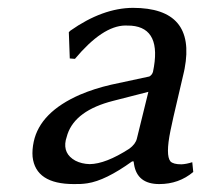

<svg xmlns="http://www.w3.org/2000/svg" viewBox="-20 -459 521 489"><path d="M357.9 -225.1 268.1 -202.1Q172.4 -177.7 151.9 -117.2Q149.4 -109.4 147.5 -102.1Q140.1 -67.4 171.9 -49.8Q188 -41.5 208.5 -41Q249 -41.5 309.1 -80.1Q325.2 -91.8 328.6 -106ZM320.3 -47.9H316.4Q248.5 1 202.6 7.8Q186.5 10.3 168 9.8Q70.8 9.8 63 -59.6Q61.5 -77.6 65.9 -98.1Q82 -173.3 183.6 -217.8Q220.2 -233.4 262.7 -243.2L360.4 -264.2Q367.2 -268.1 369.6 -275.9Q393.1 -387.2 314.5 -393.6Q307.1 -394 298.8 -394Q241.2 -393.1 170.9 -309.1L157.7 -310.1L155.3 -377L159.2 -380.9Q241.2 -438.5 318.4 -439Q479.5 -439 450.2 -284.2Q449.2 -279.8 448.7 -276.9Q447.8 -272.5 438 -231Q417.5 -144.5 414.1 -126Q401.4 -63.5 414.1 -47.9Q421.4 -40.5 441.9 -40.5Q454.6 -41 469.7 -45.9L472.2 -21Q435.5 9.8 385.7 9.8Q329.1 9.8 321.3 -41Q320.8 -44.9 320.3 -47.9Z"/></svg>

Font: Linux Biolinum Slanted O
Style: Slanted
Weight: 400
Designer: Philipp H. Poll
Foundry: Philipp H. Poll
Version: Version 1.0.4